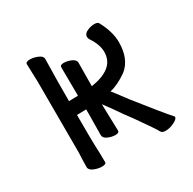

<svg xmlns="http://www.w3.org/2000/svg" viewBox="-118 -602 736 734"><g transform="rotate(-30 250.0 -235.0)"><path d="M253 -197V-185L256 -79Q256 -69 239.5 -69Q223 -69 206.5 -76.5Q190 -84 190 -97L191 -186V-210Q168 -209 150 -209Q150 -100 151 -79Q153 -34 153 1Q153 10 134 10Q118 10 100 2.5Q82 -5 82 -18Q82 -43 84 -81Q84 -376 83.5 -397Q83 -418 82 -440.5Q81 -463 81 -473Q81 -483 100 -483Q116 -483 134 -475.5Q152 -468 152 -455L151 -396Q150 -378 150 -270Q171 -270 190 -271L189 -397Q189 -407 205 -407Q221 -407 238 -399.5Q255 -392 255 -379L254 -276Q293 -282 315 -294Q361 -317 361 -366Q361 -398 337 -434Q332 -442 332 -448Q332 -462 348.5 -469.5Q365 -477 380 -477Q395 -477 399 -470Q428 -417 428 -370Q428 -296 383 -260Q340 -230 306 -223L321 -204L354 -160Q436 -56 468 -20Q471 -19 471 -15Q471 -6 451.5 3.5Q432 13 414 13Q398 13 393.5 4Q389 -5 376 -24L358 -50Q331 -90 305 -124Q284 -155 253 -197Z"/></g></svg>

Font: Moon Stars Kai T HW
Style: Regular
Weight: 400
Designer: GuiWonder
Version: Version 1.101